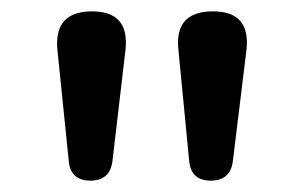

<svg xmlns="http://www.w3.org/2000/svg" viewBox="-20 -800 540 338"><path d="M351 -482Q316 -482 313 -517L294 -713Q287 -780 355 -780Q421 -780 414 -713L390 -517Q386 -482 351 -482ZM139 -482Q104 -482 101 -517L81 -713Q75 -780 142 -780Q208 -780 201 -713L178 -517Q174 -482 139 -482Z"/></svg>

Font: s+UCsàWOS
Style: Regular
Weight: 400
Designer: FontworksQlS√∏0¬ü¬ôs√†OS¬àe[W\~√Ñ: ZERO[P0e√∂QI¬ä0¬ÉFSW0¬ò¬ëQ√°0R¬ûO0Little White Dog0YHv}N_0^_qMagmeta0v
Version: Version 1.000; 20230222